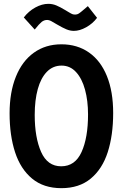

<svg xmlns="http://www.w3.org/2000/svg" viewBox="-20 -966 640 1001"><path d="M30 -375Q30 -485 62.8 -566.2Q95.5 -647.5 156.5 -691.2Q217.5 -735 300 -735Q383 -735 444 -692.2Q505 -649.5 537.5 -569Q570 -488.5 570 -377Q570 -261 541.8 -173Q513.5 -85 453.2 -35Q393 15 300 15Q207.5 15 147.2 -35Q87 -85 58.5 -172.5Q30 -260 30 -375ZM439 -369Q439 -441 423.2 -498.8Q407.5 -556.5 376.5 -590.2Q345.5 -624 301 -624Q256 -624 224.5 -591.8Q193 -559.5 177 -501.8Q161 -444 161 -367Q161 -249.5 194.2 -174.2Q227.5 -99 299 -99Q371.5 -99 405.2 -173.5Q439 -248 439 -369ZM278 -838Q256 -851.5 245.5 -856.8Q235 -862 226 -862Q210 -862 197.2 -851.8Q184.5 -841.5 161 -812L104 -875Q129.5 -908 164.2 -927Q199 -946 232 -946Q253.5 -946 273.5 -937.8Q293.5 -929.5 319 -914L337.5 -903Q350.5 -895 356.8 -892.5Q363 -890 372 -890Q382.5 -890 391 -895.5Q399.5 -901 418 -917L438 -934L486 -873Q463 -842.5 429.2 -823.8Q395.5 -805 365 -805Q346 -805 326.5 -813Q307 -821 278 -838Z"/></svg>

Font: JuliaMono
Style: Bold
Weight: 700
Monospace: yes
Designer: cormullion
Foundry: corm
Version: Version 0.055; ttfautohint (v1.8.4)